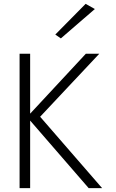

<svg xmlns="http://www.w3.org/2000/svg" viewBox="-20 -980 605 1000"><path d="M474 -933 297 -780 268 -800 426 -960ZM82 -700H137V-388L427 -700H497L189 -372L512 0H442L137 -352V0H82Z"/></svg>

Font: Jost* Light
Style: Regular
Weight: 300
Version: Version 3.7